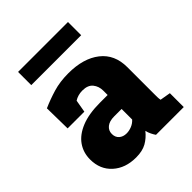

<svg xmlns="http://www.w3.org/2000/svg" viewBox="-204 -846 979 979"><g transform="rotate(-45 285.0 -357.0)"><path d="M208 10.3Q131.3 10.3 83 -33.2Q34.7 -76.7 34.7 -148.9Q34.7 -198.2 61.3 -236.3Q87.9 -274.4 141.4 -296.1Q194.8 -317.9 275.4 -317.9H330.6V-349.1Q330.6 -380.9 312.5 -403.1Q294.4 -425.3 255.4 -425.3Q238.8 -425.3 224.4 -421.1Q210 -417 198.2 -409.2L186.5 -341.8H65.9L63.5 -488.8Q108.4 -508.8 157.5 -523.4Q206.5 -538.1 267.1 -538.1Q375 -538.1 438.5 -488.5Q502 -439 502 -347.2V-152.3Q502 -141.1 502.2 -130.4Q502.4 -119.6 504.4 -109.9L561.5 -100.1V0H361.3Q355 -8.8 347.7 -23.4Q340.3 -38.1 337.4 -52.7Q313.5 -22.9 283.7 -6.3Q253.9 10.3 208 10.3ZM260.7 -110.8Q279.3 -110.8 298.1 -118.4Q316.9 -126 330.6 -141.1V-217.3H277.3Q242.7 -217.3 223.9 -202.1Q205.1 -187 205.1 -162.1Q205.1 -138.2 220.7 -124.5Q236.3 -110.8 260.7 -110.8ZM90.8 -628.9V-724.1H450.7V-628.9Z"/></g></svg>

Font: Roboto Slab LO Black
Style: Regular
Weight: 900
Designer: Google
Version: Version 2.000